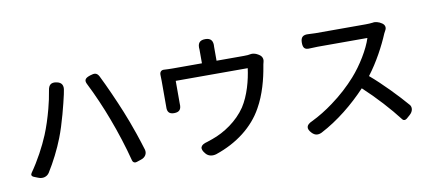

<svg xmlns="http://www.w3.org/2000/svg" viewBox="-73 -1070 3085 1371"><g transform="rotate(-10 1470.0 -384.5)"><path d="M274 -501C257 -437 237 -375 215 -322C183 -245 133 -151 78 -73C69 -61 72 -49 86 -43L116 -31L119 -30C150 -17 182 -27 198 -52C242 -122 285 -207 314 -282C352 -378 387 -520 401 -583C402 -590 404 -599 406 -609C415 -646 403 -671 366 -678C327 -686 308 -671 302 -632C295 -589 286 -545 274 -501ZM864 -217C843 -278 820 -340 801 -386C766 -472 714 -589 675 -667C660 -695 642 -696 612 -686C574 -674 560 -660 579 -625C619 -547 667 -436 698 -352C735 -255 773 -137 799 -35C803 -21 815 -14 830 -19L860 -29L863 -30C896 -40 911 -68 903 -96C892 -133 878 -175 864 -217Z M1596 -541H1727C1716 -456 1688 -349 1637 -271C1578 -183 1480 -117 1390 -86C1378 -82 1365 -77 1352 -73C1299 -60 1288 -34 1324 7C1343 29 1371 33 1399 25C1554 -27 1677 -122 1745 -246C1797 -337 1825 -448 1839 -533C1840 -542 1843 -554 1846 -566C1852 -587 1844 -607 1825 -619L1817 -624C1800 -635 1776 -639 1764 -636C1752 -633 1736 -632 1715 -632H1517V-717C1517 -722 1517 -727 1517 -732C1521 -774 1506 -798 1464 -798C1420 -798 1406 -774 1411 -731C1411 -726 1411 -722 1411 -717V-632H1198C1175 -632 1156 -633 1137 -634C1117 -636 1104 -623 1105 -601C1106 -585 1106 -569 1106 -558C1106 -522 1106 -419 1106 -386C1106 -381 1106 -376 1106 -371C1104 -335 1117 -316 1154 -316C1194 -316 1208 -336 1205 -376C1205 -377 1205 -379 1205 -380C1205 -410 1205 -504 1205 -541H1466Z M2272 -185C2222 -148 2169 -115 2113 -88C2069 -69 2063 -42 2096 -8C2117 14 2140 17 2167 4C2292 -61 2409 -157 2504 -258C2595 -174 2686 -74 2751 11C2758 20 2771 21 2783 11L2807 -10L2809 -12C2834 -34 2836 -64 2822 -81C2758 -156 2657 -261 2570 -335C2638 -423 2696 -533 2730 -615C2733 -621 2737 -629 2741 -636C2752 -654 2748 -674 2730 -687L2727 -689C2708 -703 2679 -710 2663 -706C2647 -704 2629 -703 2610 -703C2571 -703 2290 -703 2246 -703C2233 -703 2215 -704 2197 -705C2157 -708 2139 -693 2139 -653C2139 -615 2151 -600 2189 -603C2208 -604 2228 -605 2246 -605C2283 -605 2569 -605 2606 -605C2582 -528 2517 -421 2450 -346C2402 -292 2341 -235 2272 -185Z"/></g></svg>

Font: GenSenRounded2 TW M
Style: Regular
Weight: 500
Version: Version 2.100;PS 2.1;hotconv 16.6.51;makeotf.lib2.5.65220 DE